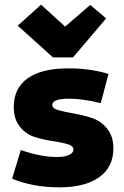

<svg xmlns="http://www.w3.org/2000/svg" viewBox="-20 -793 533 823"><path d="M207 -547 56 -683 156 -773 259 -679 367 -772 435 -714 293 -547ZM234 10Q122 10 32 -27L69 -150Q154 -120 225 -120Q257 -120 276 -129Q295 -138 295 -152Q295 -168 268.5 -175.5Q242 -183 204.5 -188.5Q167 -194 129.5 -205.5Q92 -217 65.5 -249.5Q39 -282 39 -335Q39 -415 99 -457.5Q159 -500 273 -500Q368 -500 445 -476L412 -351Q334 -370 276 -370Q204 -370 204 -343Q204 -328 231 -320.5Q258 -313 296.5 -306.5Q335 -300 373.5 -287.5Q412 -275 439 -242Q466 -209 466 -157Q466 -77 405.5 -33.5Q345 10 234 10Z"/></svg>

Font: Cantarell Extra Bold
Style: Regular
Weight: 800
Designer: Dave Crossland, Nikolaus Waxweiler, Florian Fecher, Jacques Le Bailly, Eben Sorkin, Alexei Vanyashin, Alexios Zavras, Em
Version: Version 0.303